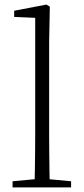

<svg xmlns="http://www.w3.org/2000/svg" viewBox="-20 -820 366 840"><path d="M35 0V-27L154 -38H173L291 -27V0ZM131 0Q132 -30 132.5 -69Q133 -108 133.5 -149.5Q134 -191 134 -226V-742L42 -746V-773L183 -800L198 -791L195 -637V-226Q195 -191 195.5 -149.5Q196 -108 196.5 -69Q197 -30 198 0Z"/></svg>

Font: Noto Serif SC ExtraLight ExtraLight
Style: Regular
Weight: 250
Version: Version 2.002-H1;hotconv 1.1.0;makeotfexe 2.6.0